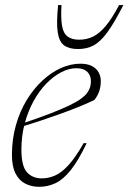

<svg xmlns="http://www.w3.org/2000/svg" viewBox="-20 -710 496 740"><path d="M274 -447Q245.5 -447 215.8 -431.5Q186 -416 158.5 -387.8Q131 -359.5 109.5 -320.5Q88 -281.5 75.2 -234Q62.5 -186.5 62.5 -133.5Q62.5 -69.5 84 -46Q105.5 -22.5 141.5 -22.5Q167 -22.5 192.2 -33.5Q217.5 -44.5 244.5 -74.2Q271.5 -104 302.5 -158.5L314 -158Q282 -91 252.8 -54.5Q223.5 -18 193.8 -4Q164 10 131 10Q101.5 10 77.5 -2.2Q53.5 -14.5 39.8 -41.5Q26 -68.5 26 -113Q26 -173.5 41.2 -227.2Q56.5 -281 83 -324.5Q109.5 -368 143.5 -399.5Q177.5 -431 215 -447.8Q252.5 -464.5 289.5 -464.5Q317 -464.5 334.2 -455.5Q351.5 -446.5 360 -431.2Q368.5 -416 368.5 -398Q368.5 -377 362.5 -358.8Q356.5 -340.5 343.5 -324.5Q318.5 -312.5 286 -299.2Q253.5 -286 216.2 -272.5Q179 -259 140 -246Q101 -233 63.5 -221.5L64 -233.5Q128.5 -255 173 -272.2Q217.5 -289.5 246.2 -303.2Q275 -317 291.5 -329Q308 -341 315.8 -351.8Q323.5 -362.5 327 -373.5Q332.5 -393.5 329 -410Q325.5 -426.5 312 -436.8Q298.5 -447 274 -447ZM285 -557Q314.5 -557 339.2 -569.2Q364 -581.5 388.2 -610.8Q412.5 -640 439 -690.5H455.5Q420.5 -622 393.8 -585.5Q367 -549 340.8 -535Q314.5 -521 281 -521Q246.5 -521 227.2 -535Q208 -549 202.5 -585.5Q197 -622 204 -690.5H217Q214 -640.5 219 -611.2Q224 -582 240.2 -569.5Q256.5 -557 285 -557Z"/></svg>

Font: Newsreader 36pt ExtraLight
Style: Italic
Weight: 250
Italic angle: -17°
Designer: Hugues Gentile
Foundry: Production Type
Version: Version 1.003